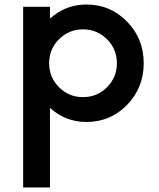

<svg xmlns="http://www.w3.org/2000/svg" viewBox="-20 -530 704 850"><path d="M362.5 -510Q468.8 -510 542.5 -434.4Q616.2 -358.8 616.2 -250Q616.2 -141.2 542.5 -65.6Q468.8 10 362.5 10Q270 10 201.2 -52.5V300H82.5V-500H201.2V-447.5Q270 -510 362.5 -510ZM241.2 -143.8Q285 -100 347.5 -100Q410 -100 453.8 -143.8Q497.5 -187.5 497.5 -250Q497.5 -312.5 453.8 -356.2Q410 -400 347.5 -400Q285 -400 241.2 -356.2Q197.5 -312.5 197.5 -250Q197.5 -187.5 241.2 -143.8Z"/></svg>

Font: Now Alt Medium
Style: Regular
Weight: 500
Designer: Alfredo Marco Pradil
Foundry: Alfredo Marco Pradil
Version: Version 1.002;PS 001.002;hotconv 1.0.88;makeotf.lib2.5.64775